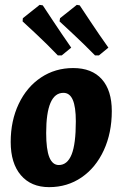

<svg xmlns="http://www.w3.org/2000/svg" viewBox="-20 -758 502 790"><path d="M24 -174Q24 -261 57 -330.5Q90 -400 148.5 -439Q207 -478 281 -478Q358 -478 399 -432Q440 -386 440 -301Q440 -211 407 -139.5Q374 -68 315.5 -28Q257 12 182 12Q108 12 66 -37Q24 -86 24 -174ZM292 -259Q292 -318 279.5 -347Q267 -376 241 -376Q170 -376 170 -211Q170 -143 183 -111Q196 -79 222 -79Q257 -79 274.5 -122Q292 -165 292 -259ZM73 -670 74 -683 143 -738 156 -736Q166 -721 198 -672.5Q230 -624 273 -562L234 -530H218Q174 -576 130 -617Q86 -658 73 -670ZM225 -670 227 -683 296 -738 308 -736Q318 -721 353.5 -667.5Q389 -614 426 -562L387 -530H371Q326 -576 282 -617Q238 -658 225 -670Z"/></svg>

Font: Alegreya ExtraBold
Style: Italic
Weight: 800
Italic angle: -7°
Designer: Juan Pablo del Peral
Foundry: Huerta Tipografica
Version: Version 2.007; ttfautohint (v1.6)